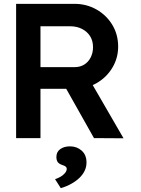

<svg xmlns="http://www.w3.org/2000/svg" viewBox="-20 -720 737 1001"><path d="M64 0V-700H368Q431 -700 483 -670.5Q535 -641 565.5 -590.5Q596 -540 596 -477Q596 -417 565.5 -366.5Q535 -316 483.5 -286.5Q432 -257 368 -257H191V0ZM470 0 292 -316 426 -341 624 1ZM191 -370H369Q398 -370 419.5 -383.5Q441 -397 453 -421Q465 -445 465 -474Q465 -507 450 -531Q435 -555 408 -569Q381 -583 346 -583H191ZM267 214Q281 210 295.5 201.5Q310 193 319 182Q328 171 328 160Q328 154 323.5 149.5Q319 145 307 141Q288 135 281 125Q274 115 274 98Q274 72 294 57.5Q314 43 345 43Q381 43 406 65.5Q431 88 431 127Q431 150 421.5 170Q412 190 394.5 207Q377 224 352 238Q327 252 297 261Z"/></svg>

Font: Our Lexend Medium
Style: Regular
Weight: 500
Designer: Bonnie Shaver-Troup, Thomas Jockin
Foundry: Lexend
Version: Version 1.007